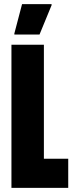

<svg xmlns="http://www.w3.org/2000/svg" viewBox="-20 -903 359 923"><path d="M35 0V-688H191V-140H308V0ZM49 -737V-742L86 -883H228V-878L170 -737Z"/></svg>

Font: Saira ExtraCondensed Black
Style: Regular
Weight: 900
Width: 2
Designer: Hector Gatti with collaboration of the Omnibus-Type team
Foundry: Omnibus-Type
Version: Version 1.101